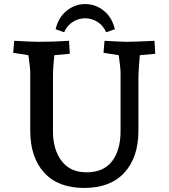

<svg xmlns="http://www.w3.org/2000/svg" viewBox="-20 -911 831 946"><path d="M129 -267V-558Q129 -572 120 -639L45 -651L50 -710Q140 -705 166 -705Q248 -705 320 -710L324 -646L248 -639Q241 -580 241 -528V-264Q241 -174 283.5 -118Q326 -62 406 -62Q490 -62 532 -116.5Q574 -171 574 -264V-558Q574 -572 565 -639L490 -651L495 -710Q583 -705 601 -705Q646 -705 741 -710L745 -646L669 -639Q662 -560 662 -528V-267Q662 -136 593 -60.5Q524 15 395 15Q266 15 197.5 -60.5Q129 -136 129 -267ZM400 -821Q367 -821 338.5 -803Q310 -785 296 -752L254 -767Q268 -826 309 -858.5Q350 -891 400 -891Q450 -891 491 -858.5Q532 -826 546 -767L503 -752Q489 -785 460.5 -803Q432 -821 400 -821Z"/></svg>

Font: Andada Pro SemiBold
Style: Regular
Weight: 600
Designer: Carolina Giovagnoli
Foundry: Huerta Tipografica
Version: Version 3.005